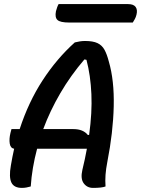

<svg xmlns="http://www.w3.org/2000/svg" viewBox="-20 -910 688 937"><path d="M130 0Q120 3 109 5Q98 7 87 7Q48 7 35.5 -19.5Q23 -46 33 -102Q40 -144 49 -184Q31 -187 27.5 -209.5Q24 -232 31 -261L36 -280H76Q119 -412 188 -518Q257 -624 345 -703Q357 -706 369.5 -708Q382 -710 395 -710Q434 -710 456 -699.5Q478 -689 490 -667Q502 -645 511 -610Q538 -518 535 -391Q532 -264 504 -121Q497 -85 495 -57Q493 -29 495 0Q477 7 434 7Q405 7 388.5 -15.5Q372 -38 382 -81Q395 -134 404 -184H161Q136 -90 130 0ZM338 -280Q386 -280 409 -251L415 -252Q430 -360 426 -451Q422 -542 402 -618L392 -620Q325 -542 274.5 -455.5Q224 -369 191 -280ZM266 -890H605Q632 -890 642 -876Q652 -862 646 -838Q643 -826 638 -817Q633 -808 628 -800H318Q274 -800 260.5 -812.5Q247 -825 253 -855Q256 -866 259 -874.5Q262 -883 266 -890Z"/></svg>

Font: Recursive Mn Csl St Med
Style: Italic
Weight: 500
Italic angle: -15°
Monospace: yes
Version: Version 1.079;hotconv 1.0.112;makeotfexe 2.5.65598; ttfautoh